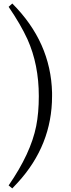

<svg xmlns="http://www.w3.org/2000/svg" viewBox="-20 -840 400 1075"><path d="M197.3 -301.8Q197.3 -478.5 133.8 -620.1Q95.7 -703.1 28.3 -801.8L48.8 -820.3Q264.6 -604.5 271.5 -321.3Q271.5 -310.5 271.5 -301.8Q271.5 -27.3 79.1 182.6Q64.5 199.2 48.8 214.8L28.3 198.2Q152.3 18.6 182.6 -133.8Q197.3 -208 197.3 -301.8Z"/></svg>

Font: GenYoMin JP Regular
Style: Regular
Weight: 400
Version: Version 1.001;PS 1;hotconv 16.6.51;makeotf.lib2.5.65220 DEVE